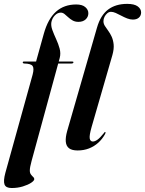

<svg xmlns="http://www.w3.org/2000/svg" viewBox="-49 -748 730 966"><path d="M195 -428.5 199 -438.5H314.5Q317.5 -438.5 319 -437.5Q320.5 -436.5 320.5 -434.5Q320.5 -432.5 319.2 -431.2Q318 -430 316 -429.2Q314 -428.5 311 -428.5ZM65.5 -434Q65.5 -436 67 -437.2Q68.5 -438.5 72 -438.5H132.5L171.5 -578.5Q192.5 -653.5 233 -689.5Q273.5 -725.5 334.5 -725.5Q365 -725.5 380.2 -712.2Q395.5 -699 395.5 -681.5Q395.5 -663 382 -650.5Q368.5 -638 345.5 -638Q329 -638 316.5 -645Q304 -652 294.2 -661.2Q284.5 -670.5 275.5 -677.5Q266.5 -684.5 257 -684.5Q240.5 -684.5 227 -670.5Q213.5 -656.5 209.5 -636.5Q206.5 -618.5 214.5 -596.8Q222.5 -575 233.5 -551.2Q244.5 -527.5 251 -503.5Q257.5 -479.5 251.5 -456.5L110 61.5Q105.5 78.5 103.2 90Q101 101.5 101 110Q101 122.5 106.8 130Q112.5 137.5 118 142.5Q123.5 147.5 123.5 153Q123.5 161 107.8 171.5Q92 182 66 190Q40 198 9.5 198Q-19.5 198 -26.2 180.2Q-33 162.5 -22 121.5L115 -372Q123.5 -404 115 -416Q106.5 -428 72.5 -428.5Q68.5 -429 67 -430.5Q65.5 -432 65.5 -434ZM591 -728.5Q627 -728.5 644 -715.8Q661 -703 661 -685.5Q661 -669.5 650 -659.5Q639 -649.5 619.5 -649.5Q606 -649.5 591 -655.2Q576 -661 561.2 -669Q546.5 -677 533.2 -682.8Q520 -688.5 509.5 -688.5Q499.5 -688.5 491 -681.5Q482.5 -674.5 477 -663.8Q471.5 -653 471.5 -641.5Q471.5 -629 478.5 -617.8Q485.5 -606.5 495.2 -593.5Q505 -580.5 512.8 -563.5Q520.5 -546.5 522.8 -524Q525 -501.5 516.5 -471L412 -109.5Q399.5 -65.5 402.5 -50.8Q405.5 -36 418 -36Q428.5 -36 441.2 -45Q454 -54 473 -77.5Q476 -82 477.2 -83Q478.5 -84 480 -84Q482 -83.5 482 -80.8Q482 -78 479 -72.5Q465.5 -48 445.2 -29.8Q425 -11.5 398.8 -1.2Q372.5 9 341.5 9Q313 9 298.5 -2Q284 -13 282 -35Q280 -57 289 -89L439 -609Q457 -671.5 495 -700Q533 -728.5 591 -728.5Z"/></svg>

Font: Fraunces 120pt SemiBold
Style: Italic
Weight: 600
Italic angle: -16°
Version: Version 1.000;[b76b70a41]